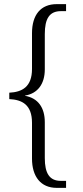

<svg xmlns="http://www.w3.org/2000/svg" viewBox="-20 -780 400 930"><path d="M255 130H300V96H274C219 96 197 58 197 -14V-188C197 -259 164 -305 101 -316V-317C163 -327 197 -374 197 -444V-615C197 -689 219 -726 275 -726H300V-760H255C177 -760 135 -708 135 -619V-446C135 -359 87 -334 25 -331V-300C87 -297 135 -273 135 -185V-12C135 75 177 130 255 130Z"/></svg>

Font: Noto Serif Bengali SemiCondensed Light
Style: Regular
Weight: 300
Width: 4
Designer: Juan Bruce, Universal Thirst, Indian Type Foundry and the Monotype Design Team.
Foundry: Monotype Imaging Inc.
Version: Version 2.003